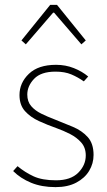

<svg xmlns="http://www.w3.org/2000/svg" viewBox="-20 -756 440 788"><path d="M208 12Q151 12 107.5 -6Q64 -24 34 -54L52 -74Q82 -49 117.5 -32.5Q153 -16 210 -16Q270 -16 301 -47Q332 -78 332 -118Q332 -150 313.5 -171Q295 -192 267.5 -206Q240 -220 212 -230Q175 -243 140 -259Q105 -275 82.5 -300Q60 -325 60 -366Q60 -416 98.5 -453Q137 -490 210 -490Q249 -490 283 -476.5Q317 -463 342 -442L324 -422Q300 -439 273 -450.5Q246 -462 208 -462Q148 -462 120 -432.5Q92 -403 92 -368Q92 -339 108 -320.5Q124 -302 149.5 -289.5Q175 -277 204 -266Q242 -251 279 -235.5Q316 -220 340 -193.5Q364 -167 364 -120Q364 -85 346 -55Q328 -25 293 -6.5Q258 12 208 12ZM86 -574 68 -590 186 -736H214L332 -590L314 -574L202 -704H198Z"/></svg>

Font: Source Sans 3 Variable
Style: Regular
Weight: 200
Designer: Paul D. Hunt
Foundry: Adobe Systems Incorporated
Version: Version 3.026